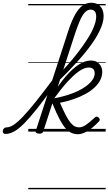

<svg xmlns="http://www.w3.org/2000/svg" viewBox="-206 -959 790 1399"><path d="M-166 17Q-178 17 -182.5 9.5Q-187 2 -185.5 -7Q-184 -16 -177 -23.5Q-170 -31 -157 -31Q-135 -31 -106 -50Q-77 -69 -37 -111Q3 -153 57.5 -221.5Q112 -290 186 -389Q196 -404 202 -397.5Q208 -391 207.5 -375Q207 -359 196 -345Q123 -242 68 -172.5Q13 -103 -28.5 -61Q-70 -19 -103 -1Q-136 17 -166 17ZM80 15Q68 15 59.5 10Q51 5 55 -7L291 -732Q315 -805 340 -850.5Q365 -896 394.5 -917.5Q424 -939 459 -939Q489 -939 509 -926Q529 -913 539 -891Q549 -869 549 -841Q549 -817 541.5 -790.5Q534 -764 519.5 -733.5Q505 -703 483 -669Q461 -635 432 -597.5Q403 -560 366.5 -519.5Q330 -479 287 -434.5Q244 -390 193 -343L208 -400Q248 -442 282.5 -481Q317 -520 346 -556.5Q375 -593 398.5 -626.5Q422 -660 440.5 -690Q459 -720 471 -747Q483 -774 489 -797Q495 -820 495 -838Q495 -854 491 -865Q487 -876 478 -882.5Q469 -889 454 -889Q434 -889 415.5 -871.5Q397 -854 379 -815Q361 -776 340 -712L110 -4Q107 6 100.5 10.5Q94 15 80 15ZM364 19Q339 19 317.5 10.5Q296 2 274.5 -21Q253 -44 229 -89Q205 -134 175 -207H168L176 -240Q243 -252 299.5 -271Q356 -290 397 -315Q438 -340 461 -368Q484 -396 484 -425Q484 -445 473 -456Q462 -467 440 -467Q410 -467 372 -441.5Q334 -416 286.5 -364Q239 -312 181 -232L178 -271Q225 -346 272.5 -401.5Q320 -457 366.5 -487.5Q413 -518 457 -518Q495 -518 517 -494Q539 -470 539 -436Q539 -405 525 -376.5Q511 -348 483.5 -322Q456 -296 418 -275Q380 -254 333 -237.5Q286 -221 231 -210Q256 -152 275 -116.5Q294 -81 310 -62.5Q326 -44 340.5 -37.5Q355 -31 370 -31Q393 -31 419 -48.5Q445 -66 483 -101Q492 -110 499 -109.5Q506 -109 514 -101Q520 -95 521 -88.5Q522 -82 514 -73Q465 -22 427.5 -1.5Q390 19 364 19ZM0 410H564V420H0ZM0 -20H564V0H0ZM0 -505H564V-500H0ZM0 -930H564V-920H0Z"/></svg>

Font: Playwrite DE LA Guides
Style: Regular
Weight: 400
Designer: Veronika Burian, José Scaglione
Foundry: TypeTogether
Version: Version 1.003